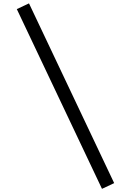

<svg xmlns="http://www.w3.org/2000/svg" viewBox="-20 -1038 709 1158"><path d="M595.1 100.9 81.4 -983.1 154.9 -1017.6 668.6 66.4Z"/></svg>

Font: TypoPRO Monoid
Style: Regular
Weight: 400
Width: 4
Monospace: yes
Designer: Andreas Larsen (@larsenwork)
Version: Version 0.61